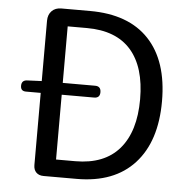

<svg xmlns="http://www.w3.org/2000/svg" viewBox="-52 -784 817 836"><g transform="rotate(5 356.0 -366.5)"><path d="M358.4 -359.4H216.8V-76.2H300.8Q427.7 -76.2 493.2 -152.3Q558.6 -228.5 558.6 -369.1Q558.6 -509.8 493.7 -584Q428.7 -658.2 300.8 -658.2H216.8V-411.1H358.4Q383.8 -411.1 383.8 -384.8Q383.8 -359.4 358.4 -359.4ZM313.5 0H168.9Q148.4 0 136.7 -11.7Q125 -23.4 125 -43.9V-359.4H60.5Q37.1 -359.4 37.1 -382.8Q37.1 -406.2 59.6 -408.2L125 -411.1V-674.8Q125 -701.2 140.6 -717.3Q156.2 -733.4 182.6 -733.4H307.6Q476.6 -733.4 565.4 -639.2Q654.3 -544.9 654.3 -369.1Q654.3 -193.4 565.9 -96.7Q477.5 0 313.5 0Z"/></g></svg>

Font: GenSenMaruGothic TW TTF Regular
Style: Regular
Weight: 400
Version: Version 1.301